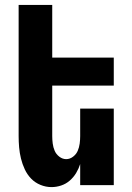

<svg xmlns="http://www.w3.org/2000/svg" viewBox="-20 -755 540 783"><path d="M190 8Q167 8 145 -1Q123 -10 107 -26.5Q91 -43 81 -64.5Q71 -86 65.5 -108.5Q60 -131 58 -154Q56 -177 56 -200V-735H193V-520H444V-406H193V-200Q193 -185 195 -169.5Q197 -154 203 -140Q209 -126 222 -116Q235 -106 250 -106Q265 -106 278 -116Q291 -126 297 -140Q303 -154 305 -169.5Q307 -185 307 -200V-312H444V0H307V-86Q301 -67 290.5 -49.5Q280 -32 264.5 -18.5Q249 -5 229.5 1.5Q210 8 190 8Z"/></svg>

Font: Iosevka Heavy
Style: Regular
Weight: 900
Monospace: yes
Designer: Belleve Invis
Foundry: Belleve Invis
Version: Version 32.5.0; ttfautohint (v1.8.4)